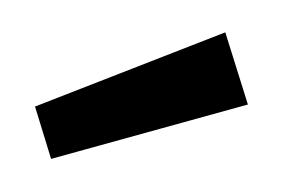

<svg xmlns="http://www.w3.org/2000/svg" viewBox="-30 -937 416 280"><g transform="rotate(5 178.0 -797.0)"><path d="M23 -768 290 -900 332 -798 53 -694Z"/></g></svg>

Font: Karmilla
Style: Bold
Weight: 700
Designer: Jonathan Pinhorn
Version: Version 1.000